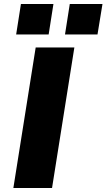

<svg xmlns="http://www.w3.org/2000/svg" viewBox="-20 -943 534 963"><path d="M47 0 159 -705H353L241 0ZM306 -770 330 -923H494L469 -770ZM61 -770 85 -923H248L224 -770Z"/></svg>

Font: Nunito Sans 6pt Black
Style: Italic
Weight: 900
Italic angle: -9°
Version: Version 3.101;gftools[0.9.27]